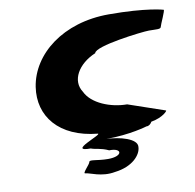

<svg xmlns="http://www.w3.org/2000/svg" viewBox="-83 -638 934 920"><g transform="rotate(-10 384.5 -178.0)"><path d="M100 -272C79 -133 168 -18 355 0C374 7 193 64 309 64C328 72 356 70 394 88C459 86 456 128 382 128C330 128 293 114 291 126C289 139 246 177 263 177C282 177 337 208 404 195C490 185 534 135 535 96C539 56 455 34 391 32C506 32 590 6 590 6C601 7 611 -1 617 -12C675 -22 702 -53 695 -53L517 -114C437 -114 347 -150 319 -210C279 -270 323 -346 409 -382C414 -416 648 -444 681 -444C715 -444 738 -440 740 -451C742 -462 775 -530 768 -530C768 -530 689 -554 505 -554C282 -554 124 -428 100 -272Z"/></g></svg>

Font: Ampere
Style: SCSuExtIta
Weight: 400
Version: Version 1